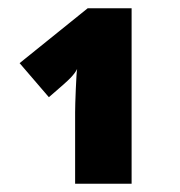

<svg xmlns="http://www.w3.org/2000/svg" viewBox="-20 -734 439 468"><path d="M300.8 -286.1H163.1V-460Q163.1 -477.1 164.8 -517.6Q166.5 -558.1 168 -565.9Q163.6 -556.6 152.6 -544.9Q141.6 -533.2 99.1 -497.1L27.8 -580.1L193.8 -713.9H300.8Z"/></svg>

Font: TypoPRO Open Sans
Style: Regular
Weight: 800
Foundry: Ascender Corporation
Version: Version 1.10